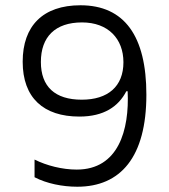

<svg xmlns="http://www.w3.org/2000/svg" viewBox="-20 -699 640 728"><path d="M273 9C437 9 535 -103 535 -340C535 -562 452 -679 285 -679C143 -679 66 -601 66 -465C66 -328 145 -257 281 -257C374 -257 429 -295 459 -353H464C471 -206 429 -56 271 -56C216 -56 157 -71 111 -94V-27C157 -3 217 9 273 9ZM135 -464C135 -559 189 -614 291 -614C390 -614 448 -552 448 -463C448 -371 389 -321 290 -321C188 -321 135 -371 135 -464Z"/></svg>

Font: LT Wave Mono Light
Style: Regular
Weight: 300
Designer: Daniel Lyons
Version: Version 2.5 (Glyphs App)